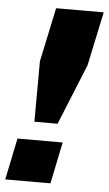

<svg xmlns="http://www.w3.org/2000/svg" viewBox="-69 -764 454 800"><g transform="rotate(5 158.0 -364.5)"><path d="M84 -250 85 -503 133 -729H332L284 -503L181 -250ZM-16 0 20 -174H209L173 0Z"/></g></svg>

Font: Hubot Sans Condensed ExtraLight Black
Style: Italic
Weight: 900
Italic angle: -12.0243°
Version: Version 2.000